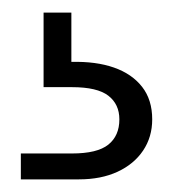

<svg xmlns="http://www.w3.org/2000/svg" viewBox="-20 -27 275 304"><path d="M93 71Q132 70 160.5 80Q189 90 205 110.5Q221 131 221 162Q221 190 206.5 211.5Q192 233 166 245Q140 257 105 257H13V216H94Q134 216 151.5 202Q169 188 169 162Q169 138 151.5 124.5Q134 111 94 111H49V-7H93Z"/></svg>

Font: Albert Sans Light
Style: Regular
Weight: 300
Designer: Andreas Rasmussen
Foundry: a.Foundry
Version: Version 1.025